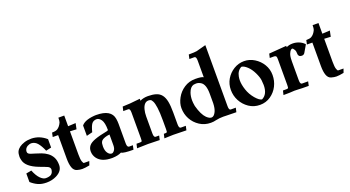

<svg xmlns="http://www.w3.org/2000/svg" viewBox="-50 -1253 3323 1821"><g transform="rotate(-20 1611.5 -343.0)"><path d="M186 12.2Q136.7 12.2 101.1 -3.9Q65.4 -20 33.2 -48.8V-134.8L86.9 -145Q110.8 -85.9 139.2 -57.9Q167.5 -29.8 192.9 -29.8Q228.5 -29.8 248 -42.5Q267.6 -57.6 270.5 -89.4Q270.5 -109.4 249.5 -121.1Q226.1 -131.8 166 -153.8Q47.4 -199.7 31.7 -270.5Q26.4 -292.5 26.4 -304.2Q26.4 -337.4 36.1 -358.4Q56.2 -399.4 118.2 -419.4Q148.9 -429.7 190.4 -429.7Q272.5 -428.2 338.4 -370.1V-285.6L284.2 -273.4Q262.2 -325.7 237.1 -356Q211.9 -386.2 175.8 -388.2Q155.3 -388.2 134.3 -376.5Q121.6 -368.7 113.8 -356Q106 -343.3 106 -328.1Q106 -314.9 114 -308.1Q122.1 -301.3 137.9 -295.7Q153.8 -290 175.8 -284.2Q204.1 -275.9 234.9 -264.6Q265.6 -253.4 293.2 -233.4Q320.8 -213.4 337.2 -182.4Q353.5 -151.4 353.5 -104.5Q353.5 -43.5 286.6 -10.3Q241.2 12.2 186 12.2Z M547.4 6.8Q524.4 6.8 495.4 -1.7Q466.3 -10.3 453.9 -44.9Q441.4 -79.6 441.4 -135.7V-373.5Q434.1 -374 386.7 -374L395.5 -416Q431.6 -416 448.7 -425.8Q477.1 -442.4 494.6 -481.4Q500 -494.1 500 -528.3H559.1V-420.4L636.2 -424.3L624 -365.7L559.1 -369.1V-135.7Q559.1 -84.5 566.9 -63.2Q574.7 -42 580.6 -42L634.8 -41.5L621.1 -2.4Q574.7 6.8 547.4 6.8Z M854.5 5.9H846.7Q744.6 5.9 701.7 -52.2Q678.7 -83.5 678.7 -123Q678.7 -154.3 696.8 -177.5Q714.8 -200.7 761 -217.8Q807.1 -234.9 888.2 -250.5L893.1 -252Q900.9 -255.4 901.4 -257.3Q901.4 -332 880.6 -361.6Q859.9 -391.1 834.5 -391.1Q802.2 -390.6 785.4 -368.2Q768.6 -345.7 754.4 -288.6L694.8 -273.9V-378.4Q733.9 -427.7 853.5 -430.2L843.8 -429.7Q996.1 -429.7 1012.2 -330.1Q1016.6 -303.7 1016.6 -278.3V-80.6Q1016.6 -41 1037.6 -41H1074.7L1065.4 1Q966.3 1 943.4 -13.7Q909.7 3.9 854.5 5.9ZM860.8 -35.6Q873.5 -35.6 887.2 -53.7Q900.9 -71.8 900.9 -105V-212.4Q875.5 -210.4 851.8 -202.1Q828.1 -193.8 818.1 -182.4Q808.1 -170.9 805.9 -156Q803.7 -141.1 803.7 -127Q803.7 -84.5 820.8 -60.1Q837.9 -35.6 860.8 -35.6Z M1330.6 0Q1291.5 -0.5 1214.4 -2.9Q1148.9 0 1102.1 0L1111.8 -42.5H1147.5Q1159.7 -42.5 1164.1 -45.9Q1168.5 -49.3 1168.5 -77.1V-335.9Q1168.5 -357.9 1164.1 -366Q1159.7 -374 1156 -375.2Q1152.3 -376.5 1147.5 -376.5H1099.6L1109.4 -418.9Q1169.4 -418.9 1286.6 -432.6V-413.1Q1321.3 -430.2 1367.2 -430.2Q1413.6 -430.2 1448 -419.7Q1482.4 -409.2 1502.9 -382.8Q1523.4 -356.4 1532 -313Q1540.5 -269.5 1540.5 -201.2V-83Q1540.5 -61 1545.2 -53Q1549.8 -44.9 1553.5 -43.7Q1557.1 -42.5 1562 -42.5H1609.4L1600.1 0Q1562 0 1468.3 -2.9Q1418 -0.5 1377.9 0L1387.7 -42.5H1401.4Q1413.6 -42.5 1418 -45.9Q1422.4 -49.3 1422.4 -77.1V-165Q1422.4 -247.1 1415.8 -293.9Q1409.2 -340.8 1398.9 -361.3Q1388.7 -381.8 1378.9 -385.7Q1369.1 -389.6 1357.4 -389.6Q1335 -389.6 1319.1 -372.6Q1303.2 -355.5 1294.9 -323.2Q1286.6 -291 1286.6 -253.9V-83Q1286.6 -61 1291.3 -53Q1295.9 -44.9 1299.3 -43.7Q1302.7 -42.5 1307.6 -42.5H1340.3Z M1844.2 12.2Q1781.7 12.2 1732.2 -20Q1682.6 -52.2 1655 -103.3Q1627.4 -154.3 1627.4 -214.8Q1627.4 -262.7 1655 -313.7Q1682.6 -364.7 1732.2 -397.2Q1781.7 -429.7 1844.2 -429.7Q1907.7 -429.7 1926.8 -417V-585.4Q1926.8 -607.4 1922.1 -615.5Q1917.5 -623.5 1913.8 -624.8Q1910.2 -626 1905.3 -626H1857.9L1867.2 -668.5Q1926.8 -668.5 1948.2 -672.4Q1959.5 -674.3 2044.9 -698.2V-82.5Q2044.9 -60.5 2049.3 -52.5Q2053.7 -44.4 2057.4 -43.2Q2061 -42 2065.9 -42H2113.8L2104 0.5Q2036.1 0.5 2003.9 -1.5Q1986.3 -2.4 1972.2 -2.4Q1932.1 -2.4 1895.5 5.9Q1872.6 12.2 1844.2 12.2ZM1866.2 -32.7Q1891.6 -32.7 1910.6 -72.3Q1925.3 -103.5 1926.8 -155.3V-251Q1926.8 -345.2 1884.8 -371.6Q1861.3 -386.2 1837.9 -386.2Q1823.7 -386.2 1812.5 -383.8Q1776.9 -374.5 1758.8 -322.3Q1747.6 -289.6 1747.6 -247.6Q1747.6 -227.5 1753.9 -189.9Q1779.3 -96.2 1817.9 -58.1Q1844.7 -32.7 1866.2 -32.7Z M2340.3 12.2Q2278.3 12.2 2229.7 -21Q2181.2 -54.2 2154.1 -105.2Q2127 -156.2 2127 -215.3Q2127 -273.9 2155.3 -322.3Q2183.6 -370.6 2231.9 -400.4Q2280.3 -430.2 2336.9 -430.2Q2391.6 -430.2 2440.2 -400.1Q2488.8 -370.1 2518.1 -321.5Q2547.4 -272.9 2547.4 -214.4Q2547.4 -155.3 2521.7 -104.5Q2496.1 -53.7 2448.7 -20.8Q2401.4 12.2 2340.3 12.2ZM2374.5 -30.3Q2436 -60.1 2436 -153.3Q2436 -170.9 2432.6 -202.1Q2429.2 -233.4 2406.5 -280.8Q2383.8 -328.1 2352.1 -357.4Q2320.3 -386.7 2295.9 -388.2Q2252 -365.7 2241.7 -310.1Q2237.8 -289.1 2237.8 -271Q2237.8 -228.5 2255.6 -175Q2273.4 -121.6 2310.5 -77.6Q2347.7 -33.7 2374.5 -30.3Z M2834.5 0.5Q2754.9 0.5 2726.6 -2Q2711.4 -2.9 2691.4 -2.9L2680.7 -2.4Q2654.3 0.5 2579.6 0.5L2589.8 -42H2624.5Q2636.7 -42 2641.4 -45.7Q2646 -49.3 2646 -76.7V-336.4Q2646 -358.4 2642.1 -365.5Q2638.2 -372.6 2623 -374.5H2577.6L2586.9 -415.5Q2646.5 -419.4 2763.7 -429.2V-415.5Q2790 -429.7 2828.1 -429.7Q2860.4 -429.7 2892.1 -416.5Q2923.8 -403.3 2942.4 -381.3L2944.3 -379.9L2901.4 -306.6Q2891.6 -290.5 2871.1 -290.5Q2853.5 -290.5 2845.2 -299.8Q2836.9 -309.1 2836.9 -316.4Q2836.9 -349.1 2828.1 -363.8Q2815.9 -385.3 2806.6 -385.3Q2803.2 -385.3 2794.4 -379.6Q2785.6 -374 2774.9 -349.6Q2764.2 -325.2 2764.2 -283.2Q2764.2 -277.8 2763.7 -273.4V-82.5Q2763.7 -60.1 2768.3 -52.2Q2772.9 -44.4 2776.6 -43.2Q2780.3 -42 2785.2 -42H2843.8Z M3113.3 6.8Q3090.3 6.8 3061.3 -1.7Q3032.2 -10.3 3019.8 -44.9Q3007.3 -79.6 3007.3 -135.7V-373.5Q3000 -374 2952.6 -374L2961.4 -416Q2997.6 -416 3014.6 -425.8Q3043 -442.4 3060.5 -481.4Q3065.9 -494.1 3065.9 -528.3H3125V-420.4L3202.1 -424.3L3189.9 -365.7L3125 -369.1V-135.7Q3125 -84.5 3132.8 -63.2Q3140.6 -42 3146.5 -42L3200.7 -41.5L3187 -2.4Q3140.6 6.8 3113.3 6.8Z"/></g></svg>

Font: Quaaykop
Style: Bold
Weight: 700
Designer: Tup Wanders
Foundry: Free font, DO NOT SELL
Version: Version 1.00;July 31, 2023;FontCreator 11.5.0.2430 64-bit